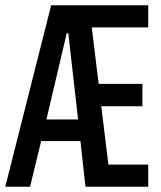

<svg xmlns="http://www.w3.org/2000/svg" viewBox="-27 -708 611 728"><path d="M-7 0 167 -688H535V-604H321L347 -390H513V-305H357L384 -84H535V0H297L278 -173H129L87 0ZM149 -255H269L232 -582H226Z"/></svg>

Font: Saira ExtraCondensed SemiBold
Style: Regular
Weight: 600
Width: 2
Designer: Hector Gatti with collaboration of the Omnibus-Type team
Foundry: Omnibus-Type
Version: Version 1.101